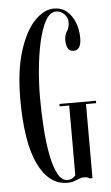

<svg xmlns="http://www.w3.org/2000/svg" viewBox="-52 -746 459 791"><g transform="rotate(-5 177.0 -350.0)"><path d="M195 10Q118 10 74.5 -81Q31 -172 31 -349Q31 -466.5 56.2 -547Q81.5 -627.5 120.5 -668.8Q159.5 -710 201.5 -710Q233 -710 254.8 -691.5Q276.5 -673 287.8 -643.2Q299 -613.5 299 -580Q299 -529.5 267.5 -529.5Q250.5 -529.5 243.8 -542.2Q237 -555 237 -576.5Q237 -598 247 -612.2Q257 -626.5 257 -650Q257 -668 242.8 -682.5Q228.5 -697 209 -697Q183.5 -697 165.2 -664Q147 -631 135.2 -578Q123.5 -525 118 -464.5Q112.5 -404 112.5 -349Q112.5 -284.5 116.8 -222.5Q121 -160.5 130.8 -110.5Q140.5 -60.5 156.5 -31Q172.5 -1.5 196.5 -1.5Q208.5 -1.5 217 -7Q225.5 -12.5 229.5 -18V-306.5H190V-316.5H341V-306.5H299V0H287Q286.5 -1 281.2 -3.8Q276 -6.5 264.5 -6.5Q250.5 -6.5 233 1.8Q215.5 10 195 10Z"/></g></svg>

Font: Imbue 100pt
Style: Regular
Weight: 400
Designer: Tyler Finck
Foundry: Etcetera Type Company
Version: Version 1.102; ttfautohint (v1.8.3)